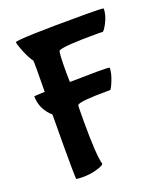

<svg xmlns="http://www.w3.org/2000/svg" viewBox="-130 -755 766 880"><g transform="rotate(-20 253.5 -315.5)"><path d="M91 30Q89 20 89 -136Q89 -233 90 -284Q40 -329 40 -391Q40 -392 92 -394Q93 -436 93 -501Q93 -546 92 -547Q81 -558 63 -600Q46 -641 46 -653Q57 -664 393 -664Q477 -664 477 -660Q477 -629 458 -592Q440 -559 434 -561Q431 -562 411 -562Q237 -562 221 -548Q215 -542 215 -439Q215 -416 216 -397Q310 -399 349 -399Q410 -399 410 -396Q410 -370 395 -333Q381 -299 376 -299H366Q230 -299 216 -285Q214 -283 214 -208Q214 -39 227 5Q227 13 197 22Q164 33 122 33Q98 33 91 30Z"/></g></svg>

Font: Bubblegum Sans
Style: Regular
Weight: 400
Designer: Angel Koziupa and Alejandro Paul
Foundry: Angel Koziupa and Alejandro Paul
Version: Version 1.001